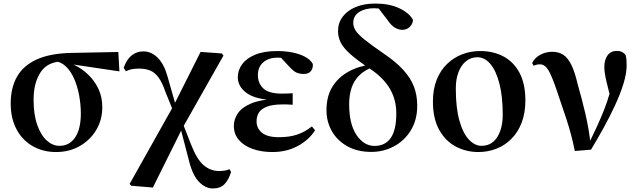

<svg xmlns="http://www.w3.org/2000/svg" viewBox="-20 -839 3594 1080"><path d="M294.5 16.2Q222.9 16.2 165.1 -16.3Q107.3 -48.7 73.8 -110.2Q40.2 -171.8 40.2 -257.1Q40.2 -344.6 75.4 -407.2Q110.5 -469.7 186 -504.3Q261.4 -538.9 382.5 -541.4L645.6 -546.6L651.7 -437.5L363.8 -480.3L336.9 -493.5Q249.8 -494 209.4 -434.2Q168.9 -374.4 168.9 -277.8Q168.9 -194.4 189.4 -136.5Q209.8 -78.6 243 -48.6Q276.1 -18.7 314.2 -18.7Q371.3 -18.7 403 -66.6Q434.7 -114.5 434.7 -199.6Q434.7 -251.2 425.1 -302.6Q415.6 -354.1 396.8 -396.8Q378 -439.5 349.4 -466.3Q320.8 -493.2 283.2 -495.5L304.9 -504.5Q350.2 -496.4 394.6 -475.4Q439 -454.4 475.1 -420.2Q511.3 -385.9 533.4 -339.8Q555.4 -293.6 555.4 -235.7Q555.4 -165.4 521.5 -108.2Q487.5 -51.1 428.8 -17.5Q370.1 16.2 294.5 16.2Z M717.4 205.7 709.4 195.2 958.4 -248.5 1108.2 -547 1228.1 -538.4 1237 -526.4 1005.2 -116.8 839.9 215.9ZM1176.8 221.1Q1135.8 221.1 1099.1 183.7Q1062.4 146.3 1041.3 58.3L992.9 -127.7H982.5L1006.7 -148.6L1055.6 -23.9Q1088 59.2 1126.5 91.1Q1165.1 123 1212.1 123Q1227.9 123 1244.6 120.5Q1261.3 118 1270.9 112.5L1279.7 128.5Q1266.5 172.4 1243 196.7Q1219.6 221.1 1176.8 221.1ZM956.1 -209.8 910.8 -321.5Q892.8 -374.3 871.9 -402.9Q851.1 -431.5 824.5 -442.3Q798 -453.1 762.8 -453.1Q735.3 -453.1 718 -449Q700.7 -444.9 688 -438.1L675.8 -457.5Q691.5 -503.8 720 -526.8Q748.5 -549.9 786.5 -549.9Q830.8 -549.9 866.6 -514.7Q902.3 -479.4 921.7 -410.9L972.8 -231.6H985.9Z M1511.9 16.2Q1450.5 16.2 1401.4 -1.2Q1352.4 -18.5 1323.9 -51.5Q1295.4 -84.5 1295.4 -130.8Q1295.4 -168.4 1318 -201.7Q1340.6 -235 1392.8 -257.1Q1445 -279.1 1533.4 -283.1V-274.3Q1418.6 -278.8 1368.1 -315.2Q1317.6 -351.5 1317.6 -404.7Q1317.6 -443.9 1341.9 -477.5Q1366.2 -511 1415.6 -531.5Q1465.1 -551.9 1540 -551.9Q1584 -551.9 1624.7 -543.9Q1665.5 -535.8 1695.9 -519.6Q1726.3 -503.3 1739.7 -479.2Q1741.2 -452.9 1727.8 -437.9Q1714.4 -422.9 1689.1 -422.9Q1667.6 -422.9 1649.6 -429.9Q1631.7 -436.8 1605.2 -466.1L1542.2 -533.9L1603.5 -534.8L1625.7 -509.1Q1598.5 -511.9 1579.4 -513.3Q1560.2 -514.7 1542.4 -514.7Q1490.6 -514.7 1460.6 -488.3Q1430.6 -461.8 1430.6 -416.3Q1430.6 -370.3 1461.5 -341.3Q1492.5 -312.4 1565.1 -312.4Q1579.8 -312.4 1593.7 -312.9Q1607.7 -313.4 1626.4 -314.4V-249.8Q1603.3 -251.6 1591.5 -251.6Q1579.7 -251.6 1570.3 -251.6Q1513.7 -251.6 1481.6 -239.1Q1449.6 -226.7 1436.3 -205.6Q1423.1 -184.5 1423.1 -156.2Q1423.1 -117.7 1453.4 -92.5Q1483.7 -67.3 1549.1 -67.3Q1609.3 -67.3 1653 -82.4Q1696.6 -97.5 1734.2 -127.9L1752.3 -106.5Q1719.7 -53.4 1656.5 -18.6Q1593.3 16.2 1511.9 16.2Z M2068.5 15.5Q1991.1 15.5 1934.4 -16Q1877.7 -47.4 1847 -100.8Q1816.4 -154.2 1816.4 -219Q1816.4 -295.8 1848.7 -349.3Q1881.1 -402.8 1938.3 -434.9Q1995.5 -467 2069.1 -476.6V-487.7L2086.7 -465.6Q2034.1 -447.1 2002.6 -416.6Q1971.1 -386.1 1957.6 -345Q1944 -303.9 1944 -253.5Q1944 -140.4 1985.6 -79.3Q2027.1 -18.2 2086.7 -18.2Q2146.5 -18.2 2177.9 -62.9Q2209.2 -107.6 2209.2 -201.4Q2209.2 -279.5 2171.8 -341.9Q2134.4 -404.3 2058.5 -453.9Q1987.8 -501.2 1949.5 -535.6Q1911.2 -570 1896.3 -600.1Q1881.4 -630.2 1881.4 -664.2Q1881.4 -710.4 1907.7 -745.2Q1934 -780.1 1981 -799.5Q2027.9 -819 2091.2 -819Q2170 -819 2225.8 -792.8Q2281.6 -766.6 2302.9 -727.4Q2302.1 -704.8 2285.2 -688Q2268.3 -671.1 2242.8 -671.1Q2221.8 -671.1 2200.6 -684Q2179.4 -696.9 2159.5 -726.8L2103.1 -800.4L2163.3 -795.1L2166.1 -770.4Q2151.2 -780.2 2130.5 -786.5Q2109.8 -792.7 2084.5 -792.7Q2033.6 -792.7 2000.4 -771.3Q1967.1 -749.8 1967.1 -710.3Q1967.1 -688.7 1980.2 -667.5Q1993.3 -646.4 2030.4 -616.4Q2067.4 -586.4 2139.5 -536.9Q2207.3 -491 2248.4 -445.9Q2289.4 -400.9 2308.2 -352.3Q2326.9 -303.6 2326.9 -244.2Q2326.9 -164.9 2291.2 -106.3Q2255.5 -47.7 2196.7 -16.1Q2137.8 15.5 2068.5 15.5Z M2671.2 16.2Q2601.5 16.2 2543.1 -15.1Q2484.6 -46.4 2449.9 -109.5Q2415.2 -172.7 2415.2 -267.9Q2415.2 -337.8 2436.5 -390.7Q2457.7 -443.6 2494.8 -479.3Q2531.8 -515 2579.5 -533.5Q2627.2 -551.9 2680.6 -551.9Q2755.8 -551.9 2813.3 -520.8Q2870.7 -489.7 2903 -428Q2935.3 -366.2 2935.3 -274.3Q2935.3 -202.9 2914.1 -148.4Q2892.8 -94 2855.9 -57.2Q2819 -20.5 2771.4 -2.1Q2723.8 16.2 2671.2 16.2ZM2688.4 -18.7Q2727.5 -18.7 2753.8 -41Q2780.1 -63.3 2794 -103.1Q2807.9 -142.8 2807.9 -193.3Q2807.9 -296.1 2789.3 -368.4Q2770.8 -440.6 2738.6 -478.8Q2706.5 -517 2665.1 -517Q2629.5 -517 2601.9 -495.1Q2574.3 -473.2 2559.1 -433.5Q2543.9 -393.7 2543.9 -341.7Q2543.9 -231.8 2564.3 -160.1Q2584.6 -88.3 2617.8 -53.5Q2651 -18.7 2688.4 -18.7Z M3213.4 10.4Q3194 -85.1 3166.4 -167.9Q3138.8 -250.6 3113.4 -325.6Q3085.6 -408.5 3065.5 -442.8Q3045.4 -477.1 3017.3 -477.1Q2997.9 -477.1 2981.9 -469.1L2973.2 -484.7Q2989.4 -515.8 3020.5 -531.7Q3051.5 -547.7 3085.9 -547.7Q3123.3 -547.7 3149 -530.5Q3174.8 -513.4 3194.4 -473.1Q3214 -432.7 3230.2 -362.4Q3251.9 -288.2 3272.6 -200Q3293.3 -111.8 3303.2 -18.2H3285.1L3292.6 -33.3Q3318.1 -84.4 3339.3 -130.6Q3360.4 -176.8 3378.1 -221.5Q3395.8 -266.3 3409.4 -313.9Q3423 -361.6 3433.6 -415.3L3423.2 -256.3Q3403.1 -330.2 3391.2 -380.8Q3379.3 -431.4 3379.3 -462Q3379.3 -502.5 3397.5 -527.6Q3415.6 -552.7 3450 -552.7Q3466.5 -552.7 3477.3 -547.5Q3488 -542.3 3498.6 -530.7Q3502.8 -516.3 3503.8 -503Q3504.8 -489.8 3504.8 -471.2Q3504.8 -425.1 3486.8 -367.5Q3468.9 -310 3439.5 -246.5Q3410.2 -183 3374.8 -119Q3339.5 -55.1 3304.4 2.8Z"/></svg>

Font: Noto Serif KR
Style: Regular
Weight: 200
Designer: Ryoko NISHIZUKA 西塚涼子 (kana & ideographs); Frank Grießhammer (Latin, Greek & Cyrillic); Wenlong ZHANG 张文龙 (bopomofo); San
Foundry: Adobe
Version: Version 2.001;hotconv 1.1.0;makeotfexe 2.6.0